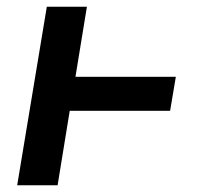

<svg xmlns="http://www.w3.org/2000/svg" viewBox="-20 -550 640 570"><path d="M31 0 119 -530H238L204 -322H502L485 -221H187L151 0Z"/></svg>

Font: Iosevka Slab Extended
Style: Bold Italic
Weight: 700
Width: 7
Italic angle: -9°
Monospace: yes
Designer: Belleve Invis
Foundry: Belleve Invis
Version: Version 11.1.0; ttfautohint (v1.8.3)